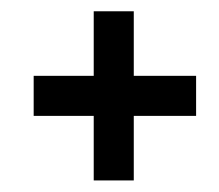

<svg xmlns="http://www.w3.org/2000/svg" viewBox="-20 -512 384 337"><path d="M214.8 -195.3H144.5V-308.6H39.1V-378.9H144.5V-492.2H214.8V-378.9H324.2V-308.6H214.8Z"/></svg>

Font: 和音 by 宁静之雨，公众号njzyshare
Style: Regular
Weight: 400
Designer: Steve Matteson
Foundry: Ascender Corporation
Version: Version 6.00;June 8, 2018;FontCreator 11.0.0.2388 32-bit